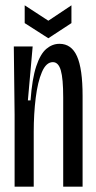

<svg xmlns="http://www.w3.org/2000/svg" viewBox="-20 -703 360 723"><path d="M35 0V-271L32 -528H103L85 -325H95Q101 -407 116.5 -453.5Q132 -500 154.5 -519Q177 -538 204 -538Q249 -538 270 -491Q291 -444 291 -342V0H218V-336Q218 -407 209 -438Q200 -469 179 -469Q154 -469 138 -432Q122 -395 114.5 -334.5Q107 -274 107 -206V0ZM73 -683 162 -625 249 -683V-616L162 -559L73 -616Z"/></svg>

Font: Bricolage Grotesque 96pt Condensed Light
Style: Regular
Weight: 300
Width: 3
Designer: Mathieu Triay
Foundry: Atelier Triay
Version: Version 1.001; ttfautohint (v1.8.4.7-5d5b);gftools[0.9.33.de